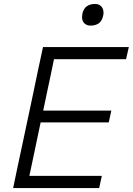

<svg xmlns="http://www.w3.org/2000/svg" viewBox="-20 -951 672 971"><path d="M46.5 0Q58.5 -59.5 70.5 -115Q82.5 -170.5 96.5 -236.5L146.5 -472Q160.5 -540.5 172.5 -596.8Q184.5 -653 197.5 -713H631.5L617.5 -651.5H253Q243.5 -606.5 234.5 -562Q225 -517 214 -466L198.5 -391.5H543L530 -332H185.5L167.5 -246.5Q157 -195.5 147.5 -151Q138 -106.5 128.5 -61.5H495L481.5 0ZM438 -821.5Q414.5 -821.5 403 -837.5Q395 -848.5 395 -865Q395 -872.5 396.5 -881Q402.5 -908.5 419.8 -919.8Q437 -931 460.5 -931Q484 -931 495.5 -914.5Q503.5 -903 503.5 -887Q503.5 -879.5 501.5 -871Q495.5 -843.5 478.8 -832.5Q462 -821.5 438 -821.5Z"/></svg>

Font: Heraclito Light
Style: Italic
Weight: 300
Italic angle: -12°
Designer: Kostas Bartsokas (font) & Cristiano Sobral (main changes)
Foundry: Kostas Bartsokas (font) & Cristiano Sobral (main changes)
Version: Version 1.00;July 8, 2020;FontCreator 13.0.0.2655 64-bit